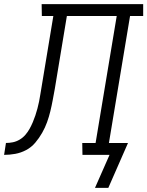

<svg xmlns="http://www.w3.org/2000/svg" viewBox="-76 -755 718 936"><path d="M387 161 458 0H326L325 -58H390L493 -677H250L191 -321Q186 -294 181 -267Q176 -240 169.5 -213Q163 -186 153.5 -159.5Q144 -133 129.5 -107.5Q115 -82 96 -59.5Q77 -37 51.5 -23.5Q26 -10 -1.5 -5Q-29 0 -56 0L-47 -58Q-30 -58 -13 -61.5Q4 -65 20 -74.5Q36 -84 48 -98Q60 -112 68.5 -127.5Q77 -143 84 -159.5Q91 -176 96.5 -192.5Q102 -209 106.5 -226Q111 -243 114.5 -260Q118 -277 120.5 -294Q123 -311 126 -327L184 -677H128L127 -735H622V-677H558L455 -58H548L452 161Z"/></svg>

Font: Iosevka HT Light Extended
Style: Italic
Weight: 300
Width: 7
Italic angle: -9°
Monospace: yes
Designer: Belleve Invis
Foundry: Belleve Invis
Version: Version 32.3.0; ttfautohint (v1.8.4)